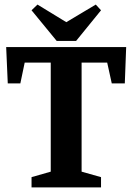

<svg xmlns="http://www.w3.org/2000/svg" viewBox="-20 -820 579 840"><path d="M118 0V-45L202 -69V-546H88L69 -455H14L7 -614H532L526 -455H469L449 -546H337V-69L422 -45V0ZM228 -641 118 -775 144 -800 270 -723 399 -800 422 -775 313 -641Z"/></svg>

Font: Manuale
Style: Bold
Weight: 700
Version: Version 1.002